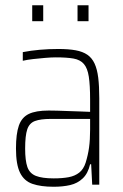

<svg xmlns="http://www.w3.org/2000/svg" viewBox="-20 -705 470 733"><path d="M185 8Q136 8 104 -3Q72 -14 56.5 -45.5Q41 -77 41 -138Q41 -194 52 -225.5Q63 -257 90 -270Q117 -283 166 -283Q179 -283 198.5 -282.5Q218 -282 241 -281Q264 -280 285.5 -279.5Q307 -279 324 -278V-324Q324 -380 319 -412.5Q314 -445 300 -461Q286 -477 260.5 -481.5Q235 -486 193 -486Q176 -486 152.5 -484Q129 -482 106.5 -479.5Q84 -477 67 -473V-506Q98 -512 132 -515Q166 -518 203 -518Q242 -518 269 -513Q296 -508 313.5 -496Q331 -484 341 -462.5Q351 -441 355 -408.5Q359 -376 359 -330V0H332L328 -78H324Q316 -43 296 -24Q276 -5 248 1.5Q220 8 185 8ZM185 -24Q218 -24 242 -28.5Q266 -33 282.5 -46Q299 -59 307 -84Q316 -113 320 -142Q324 -171 324 -210V-251H174Q135 -251 113.5 -243Q92 -235 84 -211Q76 -187 76 -138Q76 -92 84.5 -67.5Q93 -43 117 -33.5Q141 -24 185 -24ZM103 -624V-685H145V-624ZM276 -624V-685H318V-624Z"/></svg>

Font: Saira Condensed Thin
Style: Regular
Weight: 250
Width: 3
Designer: Hector Gatti with collaboration of the Omnibus-Type team
Foundry: Omnibus-Type
Version: Version 1.101